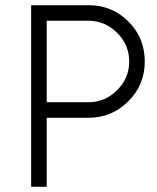

<svg xmlns="http://www.w3.org/2000/svg" viewBox="-20 -720 607 740"><path d="M100 -700V0H160V-266H321Q411 -266 475 -330Q538 -393 538 -483Q538 -574 475 -637Q412 -700 321 -700ZM160 -640H321Q385 -640 432 -593Q478 -547 478 -483Q478 -419 432 -373Q385 -326 321 -326H160Z"/></svg>

Font: Unageo
Style: Light
Weight: 300
Designer: Richard Sepsi
Foundry: Richard Sepsi
Version: Version 2.000